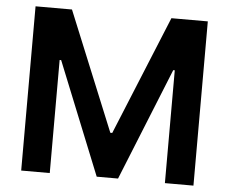

<svg xmlns="http://www.w3.org/2000/svg" viewBox="-52 -787 1009 847"><g transform="rotate(5 453.0 -363.5)"><path d="M233 -727.3 448.9 -200.3H457.4L673.3 -727.3H834.5V0H708.1V-499.6H701.3L500.4 -2.1H405.9L204.9 -500.7H198.2V0H71.7V-727.3Z"/></g></svg>

Font: Interop SemBd
Style: Regular
Weight: 600
Designer: Rasmus Andersson, Google, Jang Haemin
Foundry: jhaemin
Version: Version 1.008